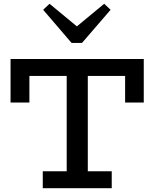

<svg xmlns="http://www.w3.org/2000/svg" viewBox="-20 -999 820 1019"><path d="M36 -455V-686H743V-455H644V-596H136V-455ZM207 0V-90H573V0ZM334 -57V-636H446V-57ZM533 -979 567 -947 415 -771H360L209 -947L243 -979L388 -859Z"/></svg>

Font: BioRhyme Medium
Style: Regular
Weight: 500
Designer: Aoife Mooney
Foundry: Aoife Mooney Type
Version: Version 1.600;gftools[0.9.33]